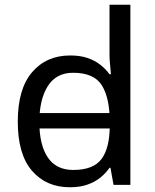

<svg xmlns="http://www.w3.org/2000/svg" viewBox="-20 -780 655 810"><path d="M104 -238V-303H480V-238ZM275 10Q175 10 115 -59.5Q55 -129 55 -267Q55 -405 115.5 -475.5Q176 -546 276 -546Q318 -546 349 -535.5Q380 -525 403 -507Q426 -489 442 -467H448Q447 -480 444.5 -505.5Q442 -531 442 -546V-760H530V0H459L446 -72H442Q426 -49 403 -30.5Q380 -12 348.5 -1Q317 10 275 10ZM289 -63Q374 -63 408.5 -109.5Q443 -156 443 -250V-266Q443 -366 410 -419.5Q377 -473 288 -473Q217 -473 181.5 -416.5Q146 -360 146 -265Q146 -169 181.5 -116Q217 -63 289 -63Z"/></svg>

Font: hexuhindi05
Style: Book
Weight: 400
Designer: Jelle Bosma - Monotype Design Team
Foundry: Monotype Imaging Inc.
Version: Version 2.003